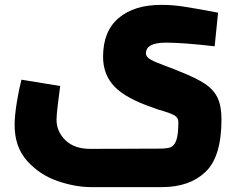

<svg xmlns="http://www.w3.org/2000/svg" viewBox="-20 -520 989 788"><path d="M40 0ZM40 -7Q40 -46 49.5 -103Q59 -160 68 -193L227 -167Q223 -138 217.5 -92.5Q212 -47 212 -29Q212 20 248.5 55.5Q285 91 350 91L634 90Q665 90 680 84.5Q695 79 703.5 56Q712 33 712 -19Q712 -37 696.5 -46Q681 -55 648 -65Q628 -70 611 -77Q498 -115 450.5 -164Q403 -213 403 -287Q403 -392 467 -446Q531 -500 641 -500Q687 -500 730.5 -493.5Q774 -487 875 -468L861 -330Q731 -345 661 -345Q579 -345 579 -301Q579 -286 599 -275Q619 -264 663 -248Q701 -234 719 -226Q787 -199 822 -175.5Q857 -152 873 -118.5Q889 -85 889 -30Q889 123 823.5 185.5Q758 248 644 248H355Q288 248 215 222.5Q142 197 91 140Q40 83 40 -7Z"/></svg>

Font: Cairo Black
Style: Regular
Weight: 900
Designer: Mohamed Gaber, the designers of Titillium
Foundry: Kief Type Foundry
Version: Version 2.009; ttfautohint (v1.5.33-1714) -l 8 -r 50 -G 200 